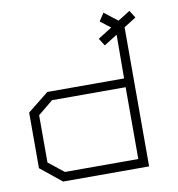

<svg xmlns="http://www.w3.org/2000/svg" viewBox="-79 -769 778 840"><g transform="rotate(-10 310.0 -348.5)"><path d="M516 -618V0H134L40 -76V-323L134 -398H475L476 -592L417 -555L396 -588L458 -627L413 -662L436 -697L495 -651L549 -685L570 -652ZM475 -359H148L81 -304V-94L149 -40H475Z"/></g></svg>

Font: Turret Road Light
Style: Regular
Weight: 300
Designer: Noponies
Foundry: Noponies
Version: Version 1.001; ttfautohint (v1.8)